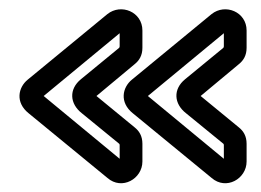

<svg xmlns="http://www.w3.org/2000/svg" viewBox="-20 -499 573 422"><path d="M243 -150 76 -288 243 -426V-397C243 -396 242 -394 242 -394L158 -325C131 -303 133 -271 160 -250L242 -183C243 -182 243 -180 243 -180ZM293 -144V-183C293 -200 286 -211 276 -219L192 -288L276 -358C286 -366 293 -377 293 -394V-432C293 -473 246 -492 216 -468L41 -324C20 -307 13 -274 43 -250L216 -108C248 -80 293 -106 293 -144ZM472 -150 305 -288 472 -426V-397C472 -396 471 -394 471 -394L387 -325C360 -303 362 -271 389 -250L471 -183C472 -182 472 -180 472 -180ZM522 -144V-183C522 -200 515 -211 505 -219L421 -288L505 -358C515 -366 522 -377 522 -394V-432C522 -473 475 -492 445 -468L270 -324C249 -307 242 -274 272 -250L445 -108C477 -80 522 -106 522 -144Z"/></svg>

Font: DIN Rundschrift
Style: BreitKont
Weight: 400
Width: 7
Version: Version 1.027